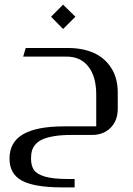

<svg xmlns="http://www.w3.org/2000/svg" viewBox="-20 -582 574 828"><path d="M252 -562 305.2 -509.8 252 -457 200.2 -509.8ZM376 0H287.1Q245.6 0 215.1 4.9Q184.6 9.8 165.3 18.1Q146 26.4 134.3 39.3Q122.6 52.2 118.2 66.9Q113.8 81.5 113.8 101.1Q113.8 132.8 126.5 151.1Q139.2 169.4 174.3 179.7Q209.5 189.9 272.9 189.9H301.8V226.1H249Q128.9 226.1 75 197.3Q21 168.5 21 102.1Q21 31.2 79.3 -2.9Q137.7 -37.1 257.8 -37.1H395V-173.8Q395 -251.5 361.3 -294.7Q327.6 -337.9 267.1 -337.9H80.1L90.8 -375H273.9Q335.4 -375 382.8 -354.5Q430.2 -334 459 -290Q487.8 -246.1 487.8 -183.1V-112.8Q487.8 -62 457 -31Q426.3 0 376 0Z"/></svg>

Font: Wesal
Style: Regular
Weight: 300
Designer: Ahmed zaza
Foundry: Ahmed zaza
Version: Version 2.01